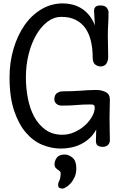

<svg xmlns="http://www.w3.org/2000/svg" viewBox="-20 -858 712 1127"><path d="M300 107Q300 86 313.5 67.5Q327 49 360 49Q384 49 406 68Q428 87 428 130Q428 160 417.5 182.5Q407 205 393.5 219.5Q380 234 366.5 241.5Q353 249 347 249Q342 249 331.5 246Q321 243 321 226Q321 216 328.5 201.5Q336 187 336 157Q336 151 330.5 146.5Q325 142 318 137Q311 132 305.5 125.5Q300 119 300 107ZM511 -245Q486 -245 467 -244Q448 -243 429.5 -241.5Q411 -240 391 -239Q371 -238 344 -238Q323 -238 311 -249Q299 -260 299 -273Q299 -301 314.5 -311.5Q330 -322 350 -322Q381 -322 405 -323Q429 -324 451 -325.5Q473 -327 495 -328.5Q517 -330 544 -330Q576 -330 600.5 -317.5Q625 -305 625 -273Q625 -256 624 -228Q623 -200 623 -164Q623 -114 624 -85Q625 -56 625 -36Q625 -17 613 -6.5Q601 4 584 4Q566 4 554.5 -3Q543 -10 543 -32Q543 -52 544 -71Q545 -90 545 -98Q529 -68 505.5 -46.5Q482 -25 454.5 -11.5Q427 2 396.5 8Q366 14 336 14Q283 14 229.5 -7.5Q176 -29 133 -78.5Q90 -128 63 -208Q36 -288 36 -404Q36 -491 59 -570Q82 -649 123 -708.5Q164 -768 222 -803Q280 -838 349 -838Q376 -838 403.5 -831.5Q431 -825 456 -810Q481 -795 502 -770Q523 -745 537 -709L532 -795Q532 -809 540.5 -817.5Q549 -826 570 -826Q596 -826 606.5 -812.5Q617 -799 617 -787Q617 -766 616.5 -749.5Q616 -733 615 -717Q614 -701 613.5 -684.5Q613 -668 613 -648Q613 -622 614 -586Q615 -550 615 -524Q615 -500 604 -484Q593 -468 570 -468Q553 -468 538.5 -479.5Q524 -491 524 -521Q524 -572 514 -615.5Q504 -659 482 -691Q460 -723 425 -741Q390 -759 340 -759Q297 -759 259.5 -731Q222 -703 193.5 -654.5Q165 -606 148.5 -541.5Q132 -477 132 -404Q132 -342 143.5 -281.5Q155 -221 180.5 -173.5Q206 -126 247 -96.5Q288 -67 346 -67Q383 -67 417.5 -82.5Q452 -98 478 -121.5Q504 -145 520 -173Q536 -201 536 -225Q536 -238 530.5 -241.5Q525 -245 511 -245Z"/></svg>

Font: Life Savers ExtraBold
Style: Regular
Weight: 800
Designer: Pablo Impallari, Rodrigo Fuenzalida, Brenda Gallo
Foundry: Pablo Impallari, Rodrigo Fuenzalida, Brenda Gallo
Version: Version 3.001; ttfautohint (v0.95) -l 8 -r 50 -G 200 -x 14 -